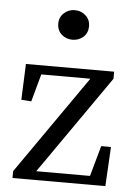

<svg xmlns="http://www.w3.org/2000/svg" viewBox="-52 -744 546 783"><g transform="rotate(5 221.5 -352.0)"><path d="M29 0V-28L310 -431H109L78 -318L37 -321L43 -468H404V-439L123 -36H343L378 -161H418L409 0ZM223 -583Q197 -583 178.5 -599.5Q160 -616 160 -644Q160 -670 178.5 -687Q197 -704 223 -704Q249 -704 267.5 -687Q286 -670 286 -644Q286 -616 267.5 -599.5Q249 -583 223 -583Z"/></g></svg>

Font: Source Serif 4 Subhead
Style: Regular
Weight: 400
Designer: Frank Grießhammer
Foundry: Adobe Systems Incorporated
Version: Version 4.004;hotconv 1.0.117;makeotfexe 2.5.65602